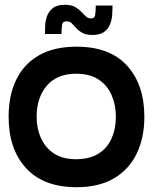

<svg xmlns="http://www.w3.org/2000/svg" viewBox="-20 -768 655 802"><path d="M300 14Q162 14 89 -65.5Q16 -145 16 -280Q16 -369 47.5 -434.5Q79 -500 142 -536.5Q205 -573 300 -573Q439 -573 511 -493.5Q583 -414 583 -280Q583 -193 551 -126.5Q519 -60 456 -23Q393 14 300 14ZM298 -103Q354 -103 391 -126Q428 -149 446 -189.5Q464 -230 464 -280Q464 -330 446 -371Q428 -412 391.5 -436Q355 -460 298 -460Q218 -460 175.5 -410Q133 -360 133 -280Q133 -231 151.5 -190.5Q170 -150 206 -126.5Q242 -103 298 -103ZM168 -626Q168 -639 168.5 -659Q169 -679 176 -699.5Q183 -720 200.5 -734Q218 -748 251 -748Q278 -748 293.5 -739Q309 -730 319 -719.5Q329 -709 338 -700Q347 -691 360 -691Q375 -691 377.5 -705.5Q380 -720 380 -745H450Q450 -726 448.5 -705Q447 -684 439 -665Q431 -646 414 -634Q397 -622 366 -622Q340 -622 324.5 -630.5Q309 -639 299 -650Q289 -661 280.5 -670Q272 -679 258 -679Q242 -679 239.5 -665.5Q237 -652 237 -626Z"/></svg>

Font: Darker Grotesque ExtraBold
Style: Regular
Weight: 800
Designer: Gabriel Lam
Foundry: TypeRant
Version: Version 1.000;gftools[0.9.28]